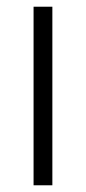

<svg xmlns="http://www.w3.org/2000/svg" viewBox="-20 -552 256 572"><path d="M136 0H80V-532H136Z"/></svg>

Font: Noto Sans Sinhala UI SemiCondensed Light
Style: Regular
Weight: 300
Width: 4
Designer: Jelle Bosma - Monotype Design Team
Foundry: Monotype Imaging Inc.
Version: Version 2.006; ttfautohint (v1.8.4.7-5d5b)